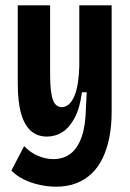

<svg xmlns="http://www.w3.org/2000/svg" viewBox="-20 -548 490 724"><path d="M192 156Q160 156 127 148.5Q94 141 67.5 127.5Q41 114 23 95L71 3Q94 27 123 39.5Q152 52 181 52Q219 52 246 31.5Q273 11 288 -32Q303 -75 304 -141L307 -200H289Q281 -140 261.5 -103.5Q242 -67 215.5 -50Q189 -33 157 -33Q121 -33 96.5 -54.5Q72 -76 59.5 -120Q47 -164 47 -233V-528H169V-267Q169 -202 179 -173Q189 -144 213 -144Q228 -144 240 -155Q252 -166 260.5 -186Q269 -206 273.5 -234.5Q278 -263 279 -298V-528H401V-126Q401 -74 392.5 -30.5Q384 13 367.5 47.5Q351 82 326 106Q301 130 267.5 143Q234 156 192 156Z"/></svg>

Font: Bricolage Grotesque 24pt Condensed SemiBold
Style: Regular
Weight: 600
Width: 3
Designer: Mathieu Triay
Foundry: Atelier Triay
Version: Version 1.001;gftools[0.9.33.dev8+g029e19f]